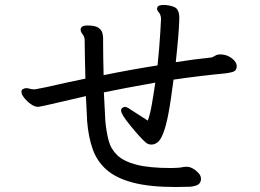

<svg xmlns="http://www.w3.org/2000/svg" viewBox="-20 -770 1040 769"><path d="M737 -22 683 -21Q580 -21 513 -38.5Q446 -56 407.5 -89.5Q369 -123 351.5 -172Q334 -221 329 -285Q328 -300 327 -327Q326 -354 324 -385Q257 -370 218 -360.5Q179 -351 161.5 -347.5Q144 -344 139 -343Q134 -342 133 -342Q119 -342 103.5 -353Q88 -364 77 -378Q66 -392 66 -401.5Q66 -411 72 -413Q79 -417 84.5 -417Q90 -417 95.5 -415.5Q101 -414 106 -413Q110 -413 113 -412.5Q116 -412 118 -412Q120 -412 124.5 -413Q129 -414 148 -417.5Q167 -421 208 -430.5Q249 -440 322 -455Q321 -481 320 -544Q319 -607 319 -612Q319 -623 307 -638Q303 -644 303 -650V-652Q304 -668 330 -668Q361 -668 374 -659Q387 -650 390 -638Q393 -626 393 -618V-597Q393 -547 395 -469Q508 -492 611 -508Q618 -574 622 -640L625 -694Q625 -704 621 -713Q619 -717 614 -723Q609 -729 609 -736V-737Q611 -746 619 -748Q625 -750 632 -750H642H643Q680 -746 689 -733.5Q698 -721 698 -702V-689Q696 -631 684 -521Q752 -532 828 -540Q832 -541 841 -546.5Q850 -552 861 -552H863Q888 -552 908 -537Q928 -522 928 -505V-503Q927 -485 909 -481Q892 -477 881 -476Q777 -466 675 -451Q664 -364 654 -312Q636 -219 611 -200Q599 -191 587 -191Q573 -191 564 -199Q542 -218 503 -266Q465 -312 465 -327Q465 -334 470 -338Q477 -342 478 -342Q479 -342 479 -342Q486 -342 493.5 -337.5Q501 -333 508 -328L572 -287Q581 -311 588 -351Q595 -391 602 -439Q472 -416 396 -400Q398 -365 399.5 -333Q401 -301 402 -284Q406 -242 415 -207.5Q424 -173 449.5 -148.5Q475 -124 526 -110.5Q577 -97 666 -97Q696 -97 714 -101Q718 -102 729 -102Q740 -102 752.5 -95Q765 -88 775 -77Q785 -66 785 -54Q785 -34 766 -27Q751 -22 737 -22Z"/></svg>

Font: Moon Stars Kai HW
Style: Bold
Weight: 700
Designer: GuiWonder
Version: Version 1.101